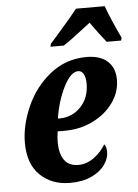

<svg xmlns="http://www.w3.org/2000/svg" viewBox="-55 -809 621 861"><g transform="rotate(-5 256.0 -378.0)"><path d="M39 -186Q39 -265 76.5 -349.5Q114 -434 184.5 -490Q255 -546 348 -546Q409 -546 442 -516Q475 -486 475 -433Q475 -378 441.5 -330.5Q408 -283 350 -254Q292 -225 222 -225H190Q186 -199 186 -177Q186 -124 207 -95.5Q228 -67 270 -67Q307 -67 340 -91Q373 -115 393 -149Q403 -137 403 -113Q403 -85 383 -56.5Q363 -28 323 -9Q283 10 226 10Q144 10 91.5 -40.5Q39 -91 39 -186ZM203 -282Q260 -282 299 -322.5Q338 -363 338 -427Q338 -454 329.5 -470Q321 -486 305 -486Q271 -486 239.5 -423Q208 -360 196 -282ZM194 -619 224 -653Q292 -730 320 -766H449Q471 -705 512 -619L509 -606H444Q414 -643 375 -698Q355 -682 345 -675Q284 -627 251 -606H191Z"/></g></svg>

Font: Noto Serif CondExtraBold
Style: Italic
Weight: 800
Width: 3
Italic angle: -12°
Designer: Monotype Design Team
Foundry: Monotype Imaging Inc.
Version: Version 1.001